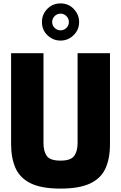

<svg xmlns="http://www.w3.org/2000/svg" viewBox="-20 -1092 710 1126"><path d="M444 -854ZM335 -854Q291 -854 258.5 -885Q226 -916 226 -963Q226 -1008 257.5 -1040Q289 -1072 335 -1072Q382 -1072 413 -1039Q444 -1006 444 -963Q444 -917 411.5 -885.5Q379 -854 335 -854ZM335 -914Q355 -914 369.5 -928.5Q384 -943 384 -963Q384 -983 369.5 -997.5Q355 -1012 335 -1012Q315 -1012 300.5 -997.5Q286 -983 286 -963Q286 -943 300.5 -928.5Q315 -914 335 -914ZM335 14Q223 14 160 -17Q97 -48 71 -106.5Q45 -165 45 -248V-780H235V-253Q235 -206 254 -178Q273 -150 335 -150Q395 -150 415 -177.5Q435 -205 435 -253V-780H625V-248Q625 -161 598 -103Q571 -45 507.5 -15.5Q444 14 335 14Z"/></svg>

Font: Tanohe Sans Black
Style: Regular
Weight: 900
Designer: Village Type and Design LLC & Cristiano Sobral
Foundry: Cooper Hewitt Smithsonian Design Museum
Version: Version 1.00;March 11, 2020;FontCreator 12.0.0.2522 64-bit; 